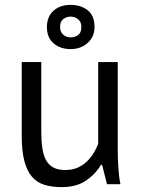

<svg xmlns="http://www.w3.org/2000/svg" viewBox="-20 -754 579 786"><path d="M149 -500V-215Q149 -176 153.5 -146.5Q158 -117 169 -97.5Q180 -78 199 -68Q218 -58 247 -58Q274 -58 295 -66.5Q316 -75 332.5 -90Q349 -105 361.5 -124.5Q374 -144 382 -166V-500H462V-142Q462 -106 464.5 -67.5Q467 -29 473 0H418L398 -79H393Q370 -40 331 -14Q292 12 232 12Q192 12 161.5 2.5Q131 -7 110.5 -31Q90 -55 79.5 -95.5Q69 -136 69 -198V-500ZM172 -643Q172 -685 198.5 -709.5Q225 -734 269 -734Q311 -734 339 -712Q367 -690 367 -643Q367 -604 339 -578.5Q311 -553 269 -553Q227 -553 199.5 -576.5Q172 -600 172 -643ZM226 -643Q226 -623 239 -612Q252 -601 269 -601Q288 -601 300.5 -611Q313 -621 313 -643Q313 -665 299.5 -675.5Q286 -686 269 -686Q252 -686 239 -676Q226 -666 226 -643Z"/></svg>

Font: PTSans
Style: Regular
Weight: 400
Designer: A.Korolkova, O.Umpeleva, V.Yefimov
Foundry: ParaType Ltd
Version: Version 2.003W OFL